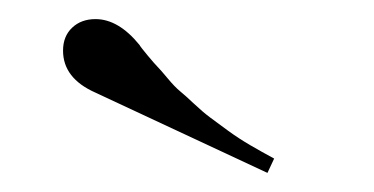

<svg xmlns="http://www.w3.org/2000/svg" viewBox="-20 -700 392 201"><path d="M260 -519 80 -603Q46 -618 46 -647Q46 -662 55.5 -671Q65 -680 80 -680Q104 -680 126 -653Q127 -651 134.5 -642Q142 -633 145 -630Q148 -627 155.5 -618Q163 -609 168.5 -604.5Q174 -600 183 -591.5Q192 -583 200 -577Q208 -571 219 -563Q230 -555 242 -548Q254 -541 267 -534Z"/></svg>

Font: Elsie Swash Caps
Style: Regular
Weight: 400
Designer: Alejandro Inler
Foundry: Alejandro Inler
Version: 1.001